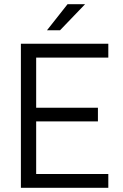

<svg xmlns="http://www.w3.org/2000/svg" viewBox="-20 -900 587 920"><path d="M153.3 -624V-383.8H449.2V-318.4H153.3V-66.4H499V0H80.1V-690.4H499V-624ZM303.7 -879.9H387.7L267.6 -754.9H205.1Z"/></svg>

Font: Altinn-DIN
Style: Regular
Weight: 400
Designer: Charles Nix
Foundry: Altinn
Version: Version 2.00